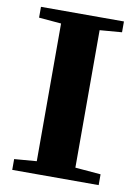

<svg xmlns="http://www.w3.org/2000/svg" viewBox="-78 -716 559 769"><g transform="rotate(10 202.0 -331.5)"><path d="M25.9 0V-43.9L116.7 -51.3V-611.3L25.9 -619.1V-663.1H363.3V-619.1L273.4 -611.8V-52.7L377.4 -43.9V0Z"/></g></svg>

Font: Elstob 6pt
Style: Bold
Weight: 700
Designer: Peter S. Baker
Version: Version 1.015